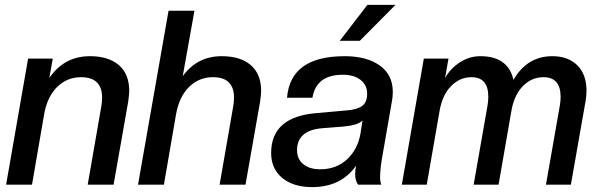

<svg xmlns="http://www.w3.org/2000/svg" viewBox="-20 -756 2452 786"><path d="M445 0H339L395 -322Q398 -340 398 -356Q398 -440 312 -440Q255 -440 214.5 -400.5Q174 -361 161 -290L111 0H5L95 -516H196L182 -437Q243 -526 348 -526Q424 -526 466.5 -489.5Q509 -453 509 -384Q509 -371 505 -341Z M985 0H879L935 -322Q938 -340 938 -356Q938 -440 852 -440Q795 -440 754.5 -400.5Q714 -361 701 -290L651 0H545L670 -712H776L728 -444Q787 -526 888 -526Q964 -526 1006.5 -489.5Q1049 -453 1049 -384Q1049 -371 1045 -341Z M1258 10Q1181 10 1135.5 -27.5Q1090 -65 1090 -130Q1090 -278 1276 -293L1399 -304Q1441 -307 1462 -322Q1483 -337 1483 -372Q1483 -408 1456 -429Q1429 -450 1383 -450Q1275 -450 1259 -356H1155Q1169 -526 1391 -526Q1481 -526 1534.5 -488Q1588 -450 1588 -380Q1588 -361 1585 -345L1548 -132Q1536 -68 1536 -33Q1536 -12 1541 0H1446Q1434 -16 1434 -43Q1434 -61 1438 -78Q1376 10 1258 10ZM1291 -63Q1357 -63 1401 -104Q1445 -145 1456 -211L1464 -263Q1448 -244 1387 -238L1298 -231Q1196 -222 1196 -141Q1196 -105 1221.5 -84Q1247 -63 1291 -63ZM1453 -589H1371L1484 -736H1599Z M2317 0H2215L2272 -325Q2275 -343 2275 -360Q2275 -440 2205 -440Q2156 -440 2120 -403Q2084 -366 2073 -299L2021 0H1919L1976 -325Q1979 -344 1979 -360Q1979 -440 1910 -440Q1862 -440 1826 -403Q1790 -366 1779 -299L1727 0H1625L1715 -516H1816L1802 -437Q1826 -478 1864.5 -502Q1903 -526 1946 -526Q2060 -526 2082 -429Q2138 -526 2241 -526Q2306 -526 2343.5 -488.5Q2381 -451 2381 -385Q2381 -362 2377 -341Z"/></svg>

Font: Creato Display Medium
Style: Italic
Weight: 500
Italic angle: -10°
Version: Version 1.000